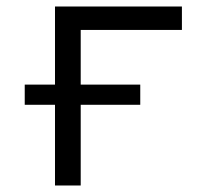

<svg xmlns="http://www.w3.org/2000/svg" viewBox="-20 -570 640 590"><path d="M539 -550H149V-310H56V-248H149V0H228V-248H411V-310H228V-478H539Z"/></svg>

Font: Tekne LDO Light
Style: Regular
Weight: 300
Monospace: yes
Designer: Alessio Laiso, Mario Rullo, Paolo Rosset
Foundry: Alessio Laiso
Version: Version 1.000;hotconv 1.0.109;makeotfexe 2.5.65596